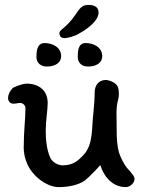

<svg xmlns="http://www.w3.org/2000/svg" viewBox="-20 -761 593 785"><path d="M342 -741C316 -741 307 -729 287 -699C267 -670 256 -662 244 -650C229 -638 223 -633 223 -625C223 -614 229 -605 244 -605C255 -605 286 -612 307 -626C331 -639 383 -674 383 -710C383 -729 370 -741 342 -741ZM162 -585C130 -585 129 -548 129 -528C129 -515 136 -489 172 -489C205 -489 230 -504 230 -531C230 -569 193 -585 162 -585ZM330 -585C298 -585 298 -548 298 -528C298 -515 304 -489 341 -489C373 -489 398 -504 398 -531C398 -569 361 -585 330 -585ZM34 -337C45 -337 54 -340 63 -340C73 -340 84 -331 84 -319C84 -274 77 -224 77 -160C77 -127 84 -112 87 -102C106 -45 169 4 220 4C255 4 299 -3 327 -23C349 -41 377 -71 390 -86C406 -35 443 4 494 4C512 4 530 -13 530 -29C530 -40 522 -49 498 -76C487 -90 474 -115 467 -136C459 -163 457 -196 457 -228C458 -271 452 -317 463 -353C465 -360 466 -369 466 -376C466 -395 463 -404 460 -409C453 -423 427 -434 412 -434C382 -434 367 -410 367 -383C367 -360 365 -330 362 -301C354 -240 363 -171 321 -127C297 -102 278 -85 235 -85C221 -85 196 -95 186 -115C170 -151 167 -191 167 -228C167 -267 175 -312 175 -340C175 -393 137 -419 89 -419C67 -419 33 -402 33 -402C22 -391 13 -376 13 -359C13 -346 24 -337 34 -337Z"/></svg>

Font: Itim
Style: Regular
Weight: 400
Designer: CadsonDemak Team
Foundry: Pablo Impallari
Version: Version 1.002;PS 001.002;hotconv 1.0.88;makeotf.lib2.5.64775